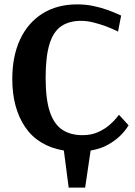

<svg xmlns="http://www.w3.org/2000/svg" viewBox="-20 -680 616 875"><path d="M293 175 271 6Q154 -14 95 -100.5Q36 -187 36 -320Q36 -423 71 -499Q106 -575 172.5 -617.5Q239 -660 332 -660Q371 -660 406.5 -652.5Q442 -645 470.5 -634.5Q499 -624 515.5 -616.5Q532 -609 532 -609L518 -536Q518 -536 502.5 -543.5Q487 -551 461.5 -560.5Q436 -570 406.5 -577.5Q377 -585 349 -585Q295 -585 259 -560.5Q223 -536 205.5 -479Q188 -422 188 -325Q188 -228 207 -171Q226 -114 263.5 -89Q301 -64 356 -64Q396 -64 427 -78Q458 -92 479 -110.5Q500 -129 511 -143Q522 -157 522 -157L566 -109Q566 -109 556.5 -94.5Q547 -80 526.5 -60Q506 -40 473 -21Q440 -2 393 6L368 175Z"/></svg>

Font: Arsenal SC
Style: Bold
Weight: 700
Designer: Andrij Shevchenko
Foundry: Stairsfor
Version: Version 2.001; ttfautohint (v1.8.4.7-5d5b)